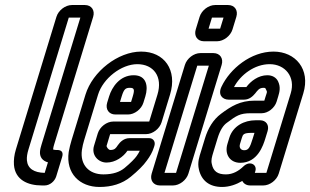

<svg xmlns="http://www.w3.org/2000/svg" viewBox="-20 -712 1233 763"><path d="M299.3 -642 144.9 -137C139.4 -119 134.3 -99 145.4 -83C150.9 -75 161.1 -69 170.5 -67L157.6 -25C114.9 -26 89.8 -42 86.9 -75C85.9 -88 88.2 -102 93.1 -118L253.3 -642ZM204.2 -645 43.1 -118C36.4 -96 34.2 -76 35.4 -57C40.1 3 90.4 25 146.4 25H157.4C178.4 25 197.6 8 203.4 -11L226.9 -88C232.4 -106 225.5 -116 207.5 -116H203.5C195.5 -116 192.1 -118 191.1 -118C191.4 -119 190.9 -124 194.9 -137L350.2 -645C358.1 -671 343.6 -692 317.6 -692H265.6C239.6 -692 212.1 -671 204.2 -645Z M368.6 -182 353.7 -133C342 -95 371.2 -66 403.2 -66C439.2 -66 470.2 -89 486.5 -113H535.5C532.4 -106 528.6 -100 523.1 -92C516.1 -82 499.9 -65 474.5 -44C455.9 -29 429.8 -19 390.8 -19C333.8 -19 297.4 -57 305.5 -116C307.7 -130 310.4 -142 314.4 -155L369.7 -336C389.3 -400 461.7 -457 525.7 -457C589.7 -457 627.7 -408 605.7 -336L573 -229H430C404 -229 376.6 -208 368.6 -182ZM622.1 -226 655.7 -336C685.7 -434 633 -507 541 -507C449 -507 347.9 -428 319.7 -336L264.4 -155C259.8 -140 255.9 -124 253 -108C241 -23 296.5 31 375.5 31C422.5 31 465.2 19 500.1 -10C528.1 -33 549.5 -54 563.6 -74C575.5 -90 585.7 -107 591.8 -127L593.7 -133C598.6 -149 588.8 -163 572.8 -163H494.8C472.8 -163 457.2 -148 448.3 -135C440.9 -124 436.5 -116 418.5 -116C410.5 -116 402.4 -129 403.7 -133L417.7 -179H560.7C586.7 -179 614.1 -200 622.1 -226ZM438.6 -257H488.6C514.6 -257 542 -278 549.9 -304L557.6 -329C569.5 -368 563.3 -413 511.3 -413C456.3 -413 424.9 -366 413.6 -329L405.9 -304C398 -278 412.6 -257 438.6 -257ZM496 -363C512 -363 516.5 -358 507.6 -329L500.9 -307H456.9L463.6 -329C472.5 -358 479 -363 496 -363Z M633.6 -25 763.9 -451H809.9L679.6 -25ZM728.7 -22 860.8 -454C868.8 -480 854.2 -501 828.2 -501H776.2C750.2 -501 722.8 -480 714.8 -454L582.7 -22C574.8 4 589.4 25 615.4 25H667.4C693.4 25 720.8 4 728.7 -22ZM808.8 -598 822.3 -642H868.3L854.8 -598ZM903.9 -595 919.2 -645C927.1 -671 912.6 -692 886.6 -692H834.6C808.6 -692 781.1 -671 773.2 -645L757.9 -595C750 -569 764.5 -548 790.5 -548H842.5C868.5 -548 896 -569 903.9 -595Z M1079.2 -308 1085.3 -328C1091.1 -347 1095.9 -366 1084.9 -389C1077.5 -404 1062.3 -413 1042.3 -413C1006.3 -413 975.9 -389 958.9 -366H909.9C935.9 -415 991.7 -457 1051.7 -457C1112.7 -457 1155.4 -407 1135.3 -341L1038.6 -25H992.6L994.8 -32C1002.7 -58 972.9 -75 947.6 -51C929.1 -33 905.8 -19 877.8 -19C844.8 -19 827.5 -31 821.6 -61C818.2 -76 821.9 -88 828.3 -109L844.8 -163C854.6 -195 867.4 -214 881.5 -224C919 -252 933.1 -262 976.1 -262H1020.1C1045.1 -262 1071.5 -283 1079.2 -308ZM974.4 25H1026.4C1052.4 25 1079.8 4 1087.7 -22L1185.3 -341C1214.6 -437 1154 -507 1067 -507C977 -507 894.2 -439 860.5 -368C844.4 -335 864.6 -316 888.6 -316H949.6C971.6 -316 984.9 -330 994.3 -341C1003.9 -353 1010 -363 1027 -363C1033 -363 1034.7 -362 1035.8 -359C1043.2 -344 1041.7 -349 1035.3 -328L1030.4 -312H991.4C934.4 -312 898.7 -290 858.5 -260C826.2 -236 806.5 -201 794.8 -163L778.3 -109C772.8 -91 763.5 -67 770.6 -38C780.5 5 811.5 31 862.5 31C891.5 31 919.6 21 942.9 7C947.8 17 958.4 25 974.4 25ZM1013.5 -234H995.5C951.5 -234 905.8 -212 891.1 -164L883.8 -140C871.3 -99 893.9 -65 934.9 -65C1003.9 -65 1026 -134 1034.8 -163L1043.4 -191C1050.7 -215 1037.5 -234 1013.5 -234ZM980.3 -184H991.3L984.8 -163C972.9 -124 967.2 -115 950.2 -115C937.2 -115 929.2 -125 933.8 -140L941.1 -164C945.4 -178 948.3 -184 980.3 -184Z"/></svg>

Font: DIN Rundschrift
Style: EngKontKu
Weight: 400
Width: 3
Version: Version 1.027